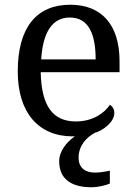

<svg xmlns="http://www.w3.org/2000/svg" viewBox="-20 -566 575 811"><path d="M367 225C388 225 423 219 444 209V155C420 160 399 163 381 163C341 163 312 144 312 100C312 49 346 13 381 -5C413 -14 463 -49 463 -89C463 -106 453 -119 444 -123C420 -87 370 -53 301 -53C205 -53 155 -115 152 -261H485V-307C485 -465 406 -546 277 -546C135 -546 55 -451 55 -264C55 -91 142 10 287 10H296C261 34 230 73 230 115C230 191 282 225 367 225ZM384 -315H154C161 -430 201 -492 275 -492C355 -492 384 -421 384 -315Z"/></svg>

Font: Noto Serif Devanagari
Style: Regular
Weight: 400
Designer: Universal Thirst, Indian Type Foundry and the Monotype Design Team
Foundry: Monotype Imaging Inc.
Version: Version 2.004